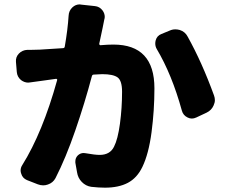

<svg xmlns="http://www.w3.org/2000/svg" viewBox="-20 -826 1040 887"><path d="M296.9 -752.9Q297.9 -776.4 314.5 -792Q329.1 -805.7 348.6 -805.7Q351.6 -805.7 354.5 -804.7L418 -797.9Q440.4 -795.9 454.1 -777.3Q463.9 -763.7 463.9 -748Q463.9 -742.2 461.9 -736.3Q459 -718.8 454.1 -697.3Q448.2 -667 438.5 -624Q438.5 -621.1 439.9 -619.1Q441.4 -617.2 444.3 -617.2Q478.5 -620.1 503.9 -620.1Q693.4 -620.1 693.4 -418Q693.4 -316.4 680.2 -215.8Q667 -115.2 637.7 -54.7Q613.3 -3.9 570.8 18.6Q528.3 41 464.8 41Q436.5 41 401.4 37.1Q376 33.2 357.9 14.6Q339.8 -3.9 335.9 -30.3L328.1 -74.2Q328.1 -78.1 328.1 -81.1Q328.1 -96.7 339.8 -108.4Q351.6 -119.1 366.2 -119.1Q371.1 -119.1 375 -118.2Q418.9 -110.4 440.4 -110.4Q488.3 -110.4 506.8 -148.4Q524.4 -182.6 534.2 -254.9Q543.9 -327.1 543.9 -402.3Q543.9 -453.1 523.4 -468.3Q502.9 -483.4 452.1 -483.4Q442.4 -483.4 413.1 -481.4Q406.2 -481.4 404.3 -473.6Q372.1 -351.6 328.1 -224.1Q284.2 -96.7 236.3 -2.9Q224.6 18.6 201.2 26.4Q190.4 30.3 179.7 30.3Q167 30.3 154.3 25.4L104.5 5.9Q84 -2.9 78.1 -23.4Q75.2 -31.2 75.2 -38.1Q75.2 -51.8 83 -63.5Q176.8 -213.9 244.1 -456.1Q245.1 -458 243.2 -460Q241.2 -461.9 239.3 -461.9Q230.5 -460.9 183.6 -454.1Q154.3 -450.2 119.1 -445.3Q114.3 -444.3 110.4 -444.3Q92.8 -444.3 77.1 -456.1Q59.6 -470.7 57.6 -493.2L53.7 -540Q51.8 -562.5 67.4 -578.6Q83 -594.7 106.4 -595.7Q115.2 -595.7 124.5 -595.7Q133.8 -595.7 145.5 -596.2Q157.2 -596.7 164.1 -596.7Q188.5 -597.7 270.5 -603.5Q278.3 -603.5 279.3 -611.3Q293 -690.4 296.9 -752.9ZM704.1 -599.6Q697.3 -611.3 697.3 -625Q697.3 -631.8 699.2 -639.6Q705.1 -661.1 725.6 -668.9L763.7 -684.6Q776.4 -690.4 790 -690.4Q799.8 -690.4 810.5 -687.5Q835 -679.7 846.7 -657.2Q913.1 -538.1 968.8 -384.8Q972.7 -374 972.7 -363.3Q972.7 -351.6 966.8 -338.9Q957 -316.4 934.6 -305.7L886.7 -283.2Q876 -278.3 866.2 -278.3Q856.4 -278.3 846.7 -283.2Q826.2 -293 820.3 -314.5Q774.4 -481.4 704.1 -599.6Z"/></svg>

Font: Gen Jyuu Gothic Heavy
Style: Bold
Weight: 900
Designer: [Source Han Sans]
Ryoko NISHIZUKA  (kana & ideographs); Paul D. Hunt (Latin, Greek & Cyrillic); Wenlong ZHANG  (bopomofo
Version: Version 1.002.20150607